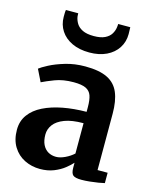

<svg xmlns="http://www.w3.org/2000/svg" viewBox="-123 -909 806 1003"><g transform="rotate(15 279.5 -407.0)"><path d="M190 11Q145 11 106.5 -8Q68 -27 44.8 -64.5Q21.5 -102 21.5 -156.5Q21.5 -203.5 47 -238.2Q72.5 -273 117.5 -295.2Q162.5 -317.5 221.8 -328.8Q281 -340 349 -340.5V-366Q349 -404.5 341 -427.8Q333 -451 310.5 -461.8Q288 -472.5 245 -472.5Q187 -472.5 144 -456Q101 -439.5 77 -427.5L45 -492.5Q57 -502.5 91.2 -520.5Q125.5 -538.5 174.8 -553.2Q224 -568 281.5 -568Q358 -568 401.8 -546.2Q445.5 -524.5 464.2 -479.8Q483 -435 483 -366V-61.5H537.5V-5.5Q526 -2.5 504.5 1Q483 4.5 458.8 7Q434.5 9.5 414.5 9.5Q380.5 9.5 368.8 -0.5Q357 -10.5 357 -41V-67.5Q344.5 -53 321 -34.2Q297.5 -15.5 264.5 -2.2Q231.5 11 190 11ZM255 -72Q276.5 -72 303 -84.5Q329.5 -97 349 -115V-279Q286.5 -279 247.2 -264Q208 -249 189.8 -224.5Q171.5 -200 171.5 -170.5Q171.5 -138 182.2 -116Q193 -94 211.8 -83Q230.5 -72 255 -72ZM282 -643.5Q227.5 -643.5 187.8 -662.2Q148 -681 126.5 -714Q105 -747 105 -789Q105 -798 105.2 -809.2Q105.5 -820.5 107 -826.5H173.5Q173.5 -823 173.8 -818.2Q174 -813.5 174.5 -808Q177.5 -789.5 188.2 -772Q199 -754.5 221.5 -743.5Q244 -732.5 282 -732.5Q319.5 -732.5 342 -743.5Q364.5 -754.5 375 -771.8Q385.5 -789 388 -807.5Q389 -813 389.2 -818Q389.5 -823 389.5 -826.5H455Q455 -820.5 455.5 -809.2Q456 -798 456 -789.5Q456 -747.5 434.5 -714.2Q413 -681 373.8 -662.2Q334.5 -643.5 282 -643.5Z"/></g></svg>

Font: Merriweather Light 18pt
Style: Bold
Weight: 700
Version: Version 2.100